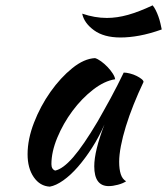

<svg xmlns="http://www.w3.org/2000/svg" viewBox="-20 -675 624 717"><path d="M442 -404Q452 -404 465.5 -400.5Q479 -397 490 -391.5Q501 -386 508.5 -380Q516 -374 516 -369Q496 -327 479 -284.5Q462 -242 450 -203Q438 -164 431.5 -130Q425 -96 425 -71Q425 -43 431 -24.5Q437 -6 451 2Q439 10 420 15Q401 20 386 20Q332 20 332 -54Q332 -111 370 -210Q350 -164 324 -123.5Q298 -83 271 -52Q244 -21 216.5 -1.5Q189 18 166 22Q129 20 106 -13.5Q83 -47 83 -99Q83 -155 107 -217Q131 -279 168.5 -332Q206 -385 250 -420.5Q294 -456 335 -458Q345 -455 357.5 -446Q370 -437 381.5 -425Q393 -413 401 -400.5Q409 -388 410 -379Q370 -373 327.5 -340Q285 -307 250.5 -260.5Q216 -214 194 -161Q172 -108 172 -62Q172 -43 186 -38Q215 -44 253 -87.5Q291 -131 345 -222Q355 -240 367.5 -262Q380 -284 393 -308Q406 -332 418.5 -356.5Q431 -381 442 -404ZM287 -624Q334 -608 379 -608Q417 -608 458 -619.5Q499 -631 550 -655Q556 -648 561.5 -637Q567 -626 571.5 -613.5Q576 -601 579 -588Q582 -575 584 -565Q539 -549 501 -542Q463 -535 430 -535Q368 -535 331 -562Q294 -589 287 -624Z"/></svg>

Font: Kaushan Script
Style: Regular
Weight: 400
Designer: Pablo Impallari
Foundry: Pablo Impallari
Version: Version 1.002